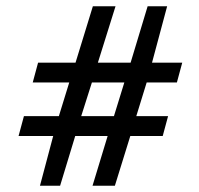

<svg xmlns="http://www.w3.org/2000/svg" viewBox="-20 -595 631 610"><path d="M39 -163H149L107 -5H171L219 -163H322L274 -5H345L394 -163H497L514 -226H413L446 -333H542L559 -396H463L511 -575H449L395 -396H291L347 -575H275L220 -396H101L84 -333H200L167 -226H56ZM238 -226 272 -333H375L342 -226Z"/></svg>

Font: Charger Sport
Style: LitExt
Weight: 300
Designer: Jasper
Foundry: Cannot Into Space Fonts
Version: Version 1.1